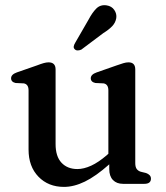

<svg xmlns="http://www.w3.org/2000/svg" viewBox="-20 -721 650 753"><path d="M92 -134.5V-366.5Q92 -390.5 73.5 -394L41 -395.5Q23.5 -399.5 23.5 -414Q23.5 -429 46 -437L125 -464.5Q140.5 -470.5 151.2 -473.5Q162 -476.5 170.5 -476.5Q198 -476.5 198 -448.5V-156Q198 -107.5 221.2 -82.8Q244.5 -58 283.5 -58Q308.5 -58 337.5 -71.2Q366.5 -84.5 399.5 -113L405 -118V-366.5Q405 -390.5 386.5 -394L354 -395.5Q336 -399.5 336 -414Q336 -429 359 -437L437.5 -464.5Q453 -470 463.8 -473.2Q474.5 -476.5 484 -476.5Q510.5 -476.5 510.5 -448.5V-81.5Q510.5 -66 516.2 -58.2Q522 -50.5 532 -47.5L552.5 -42.5Q572 -35.5 572 -20.5Q572 0 546 0H462.5Q437.5 0 423 -15Q408.5 -30 408.5 -58V-76.5Q355.5 -29.5 312.8 -8.8Q270 12 231 12Q169.5 12 130.8 -28Q92 -68 92 -134.5ZM327 -643.5Q342 -672 358 -687.8Q374 -703.5 398 -700Q418 -697 428.2 -682Q438.5 -667 436 -650Q433 -632 420.2 -618.5Q407.5 -605 385 -591L299 -526.5Q292.5 -523.5 285.2 -523.2Q278 -523 273.5 -527.5Q268 -532.5 269.2 -539.2Q270.5 -546 274.5 -552.5Z"/></svg>

Font: Fraunces 9pt S050
Style: Regular
Weight: 400
Version: Version 1.000; ttfautohint (v1.8.3)